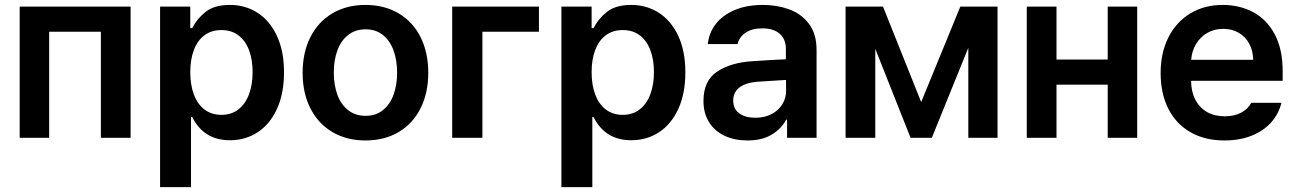

<svg xmlns="http://www.w3.org/2000/svg" viewBox="-20 -557 5241 776"><path d="M59.6 -530.3H507.8V0H387.7V-428.7H178.7V0H59.6Z M627 -530.3H749V-443.4H756.8Q776.9 -482.4 812 -509.8Q847.2 -537.1 909.2 -537.1Q971.2 -537.1 1020.8 -505.4Q1070.3 -473.6 1099.1 -412.1Q1127.9 -350.6 1127.9 -264.6Q1127.9 -179.2 1099.6 -117.2Q1071.3 -55.2 1021.7 -22.7Q972.2 9.8 909.2 9.8Q803.7 9.8 756.8 -84H752V199.2H627ZM875 -92.8Q915 -92.8 943.4 -114.7Q971.7 -136.7 986.3 -175.8Q1001 -214.8 1001 -265.6Q1001 -315.4 986.6 -354Q972.2 -392.6 943.8 -414.1Q915.5 -435.5 875 -435.5Q835 -435.5 806.6 -414.6Q778.3 -393.6 763.7 -355.2Q749 -316.9 749 -265.6Q749 -213.9 763.7 -174.8Q778.3 -135.7 806.6 -114.3Q835 -92.8 875 -92.8Z M1203.1 -262.7Q1203.1 -344.7 1234.4 -406.7Q1265.6 -468.8 1323.2 -502.9Q1380.9 -537.1 1457 -537.1Q1533.7 -537.1 1591.3 -502.9Q1648.9 -468.8 1679.9 -406.7Q1710.9 -344.7 1710.9 -262.7Q1710.9 -181.2 1679.7 -119.1Q1648.4 -57.1 1591.1 -23.2Q1533.7 10.7 1457 10.7Q1380.9 10.7 1323.2 -23.4Q1265.6 -57.6 1234.4 -119.4Q1203.1 -181.2 1203.1 -262.7ZM1585 -263.7Q1585 -313 1570.6 -352.8Q1556.2 -392.6 1527.6 -415.5Q1499 -438.5 1458 -438.5Q1416 -438.5 1387 -415.5Q1357.9 -392.6 1343.5 -353Q1329.1 -313.5 1329.1 -263.7Q1329.1 -213.9 1343.5 -174.3Q1357.9 -134.8 1387 -111.8Q1416 -88.9 1458 -88.9Q1499 -88.9 1527.6 -111.8Q1556.2 -134.8 1570.6 -174.3Q1585 -213.9 1585 -263.7Z M2158.2 -428.7H1929.7V0H1807.6V-530.3H2158.2Z M2249 -530.3H2371.1V-443.4H2378.9Q2398.9 -482.4 2434.1 -509.8Q2469.2 -537.1 2531.2 -537.1Q2593.3 -537.1 2642.8 -505.4Q2692.4 -473.6 2721.2 -412.1Q2750 -350.6 2750 -264.6Q2750 -179.2 2721.7 -117.2Q2693.4 -55.2 2643.8 -22.7Q2594.2 9.8 2531.2 9.8Q2425.8 9.8 2378.9 -84H2374V199.2H2249ZM2497.1 -92.8Q2537.1 -92.8 2565.4 -114.7Q2593.8 -136.7 2608.4 -175.8Q2623 -214.8 2623 -265.6Q2623 -315.4 2608.6 -354Q2594.2 -392.6 2565.9 -414.1Q2537.6 -435.5 2497.1 -435.5Q2457 -435.5 2428.7 -414.6Q2400.4 -393.6 2385.7 -355.2Q2371.1 -316.9 2371.1 -265.6Q2371.1 -213.9 2385.7 -174.8Q2400.4 -135.7 2428.7 -114.3Q2457 -92.8 2497.1 -92.8Z M3020.5 -309.6Q3105 -315.4 3156.2 -317.4V-359.4Q3156.2 -398.9 3131.3 -420.7Q3106.4 -442.4 3060.5 -442.4Q3020 -442.4 2994.1 -425.3Q2968.3 -408.2 2960.9 -378.9H2840.8Q2845.2 -424.3 2873 -460.2Q2900.9 -496.1 2949.7 -516.6Q2998.5 -537.1 3063.5 -537.1Q3119.1 -537.1 3168.2 -519.8Q3217.3 -502.4 3248.8 -461.7Q3280.3 -420.9 3280.3 -354.5V0H3161.1V-73.2H3157.2Q3137.7 -36.1 3098.6 -12.7Q3059.6 10.7 3001 10.7Q2949.7 10.7 2909.4 -7.8Q2869.1 -26.4 2846.2 -62.5Q2823.2 -98.6 2823.2 -149.4Q2823.2 -231.4 2878.7 -267.8Q2934.1 -304.2 3020.5 -309.6ZM3033.2 -81.1Q3069.8 -81.1 3098.1 -95.7Q3126.5 -110.4 3141.8 -135.5Q3157.2 -160.6 3157.2 -190.4L3156.7 -233.9L3040 -226.6Q2994.1 -222.7 2968.8 -203.6Q2943.4 -184.6 2943.4 -150.4Q2943.4 -116.7 2967.8 -98.9Q2992.2 -81.1 3033.2 -81.1Z M3861.3 -530.3H4011.7V0H3893.6V-363.8L3746.1 0H3660.2L3517.6 -359.9V0H3397.5V-530.3H3548.8L3703.1 -144.5Z M4250 -316.4H4457V-530.3H4576.2V0H4457V-214.8H4250V0H4129.9V-530.3H4250Z M4670.9 -261.7Q4670.9 -343.3 4702.1 -405.5Q4733.4 -467.8 4790.3 -502.4Q4847.2 -537.1 4921.9 -537.1Q4989.3 -537.1 5044.2 -508.3Q5099.1 -479.5 5131.6 -419.2Q5164.1 -358.9 5164.1 -269.5V-230.5H4793.9Q4794.4 -186 4811.5 -153.6Q4828.6 -121.1 4858.9 -104Q4889.2 -86.9 4929.7 -86.9Q4969.2 -86.9 4997.1 -102.1Q5024.9 -117.2 5037.1 -141.6H5159.2Q5147.9 -95.7 5116.7 -61.3Q5085.4 -26.9 5037.4 -8.1Q4989.3 10.7 4928.7 10.7Q4849.6 10.7 4791.3 -22.7Q4732.9 -56.2 4701.9 -117.7Q4670.9 -179.2 4670.9 -261.7ZM5044.9 -315.4Q5044.4 -351.6 5029.3 -379.9Q5014.2 -408.2 4986.8 -424.3Q4959.5 -440.4 4923.8 -440.4Q4887.2 -440.4 4858.6 -423.6Q4830.1 -406.7 4813.5 -378.2Q4796.9 -349.6 4794.4 -315.4Z"/></svg>

Font: Pretendard JP SemiBold
Style: Regular
Weight: 600
Designer: Base glyphs from Inter by Rasmus Andersson; Hangeul glyphs from Noto Sans CJK(Source Han Sans) by Jang Soo-young and Kan
Foundry: Kil Hyung-jin
Version: Version 1.309